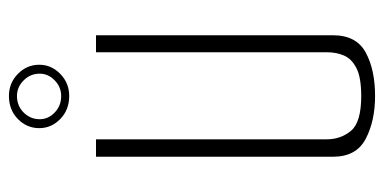

<svg xmlns="http://www.w3.org/2000/svg" viewBox="-235 -620 860 430"><g transform="rotate(-90 195.0 -405.0)"><path d="M195 5Q139 5 99 -16Q59 -37 59 -89V-620H98V-103Q98 -72 117 -49Q136 -26 195 -26Q237 -26 258 -37Q279 -48 286 -65.5Q293 -83 293 -103V-620H331V-89Q331 -37 292.5 -16Q254 5 195 5ZM195 -680Q164 -680 143.5 -700Q123 -720 123 -747Q123 -775 143.5 -795Q164 -815 195 -815Q224 -815 244.5 -795Q265 -775 265 -747Q265 -720 244.5 -700Q224 -680 195 -680ZM195 -698Q215 -698 230 -712.5Q245 -727 245 -746Q245 -767 230 -782Q215 -797 195 -797Q173 -797 158 -782Q143 -767 143 -746Q143 -727 158 -712.5Q173 -698 195 -698Z"/></g></svg>

Font: Smooch Sans Light
Style: Regular
Weight: 300
Designer: Robert E. Leuschke
Foundry: Robert E. Leuschke
Version: Version 1.010; ttfautohint (v1.8.3)